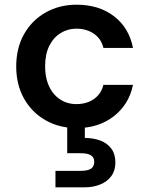

<svg xmlns="http://www.w3.org/2000/svg" viewBox="-20 -533 636 817"><path d="M306 12Q232 12 173.5 -21.5Q115 -55 82 -114Q49 -173 49 -250Q49 -328 82 -387Q115 -446 173.5 -479.5Q232 -513 306 -513Q401 -513 465 -464Q529 -415 546 -329H420Q411 -368 379.5 -389.5Q348 -411 305 -411Q268 -411 237.5 -392Q207 -373 189.5 -337.5Q172 -302 172 -251Q172 -213 182 -183Q192 -153 210.5 -132Q229 -111 253 -100.5Q277 -90 305 -90Q334 -90 357.5 -99.5Q381 -109 397.5 -127.5Q414 -146 420 -172H546Q529 -89 464.5 -38.5Q400 12 306 12ZM216 264V194H324Q353 194 367 185Q381 176 381 155Q381 137 367 128Q353 119 324 119H266V-5H341V54Q376 54 405.5 64.5Q435 75 453 98.5Q471 122 471 158Q471 193 453.5 216.5Q436 240 406.5 252Q377 264 342 264Z"/></svg>

Font: DM Sans 17pt SemiBold
Style: Regular
Weight: 600
Version: Version 4.004;gftools[0.9.30]